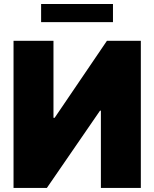

<svg xmlns="http://www.w3.org/2000/svg" viewBox="-20 -929 763 949"><path d="M676.1 0H478.7V-382.1H474.4L211.6 0H46.9V-727.3H244.3V-346.6H250L508.5 -727.3H676.1ZM538.4 -819.6H183.2V-909.1H538.4Z"/></svg>

Font: Linik Sans Black
Style: Regular
Weight: 900
Designer: Fonts by Rasmus Andersson / Changes by Cristiano Sobral with parts from Marc Monis
Foundry: rsms
Version: Version 3.020; ttfautohint (v1.6)